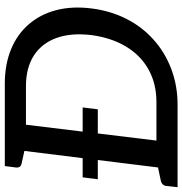

<svg xmlns="http://www.w3.org/2000/svg" viewBox="0 -759 759 799"><g transform="rotate(-90 379.5 -359.5)"><path d="M33 -332 41 -395H332L324 -332ZM72 0 161 -719H431Q511 -719 574 -693Q637 -667 678 -619Q719 -572 736.5 -506Q754 -440 744 -359Q734 -279 700.5 -213Q667 -147 614 -100Q562 -53 492.5 -26.5Q423 0 343 0ZM194 -88H354Q431 -88 490 -121Q549 -154 585.5 -215Q622 -276 633 -359Q643 -443 621 -504Q599 -565 548 -598Q497 -631 420 -631H260ZM0 0 5 -46Q6 -56 12 -62Q18 -68 28 -70L99 -85L101 0ZM189 -719 167 -634 99 -649Q89 -651 85 -657Q81 -663 82 -673L88 -719Z"/></g></svg>

Font: Aleo Medium
Style: Italic
Weight: 500
Italic angle: -7°
Designer: Alessio Laiso
Foundry: Alessio Laiso
Version: Version 2.001;gftools[0.9.29]